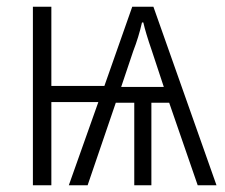

<svg xmlns="http://www.w3.org/2000/svg" viewBox="-20 -552 669 572"><path d="M625 0H569L484 -246H431V0H380V-246H325L241 0H185L273 -248H133V0H78V-532H133V-296H291L374 -532H437ZM403 -485Q393 -441 377 -400L341 -293H468L432 -402Q414 -454 407 -485Z"/></svg>

Font: Noto Sans UI NarrowLight
Style: Regular
Weight: 300
Width: 4
Designer: Monotype Design Team
Foundry: Monotype Imaging Inc.
Version: Version 1.001